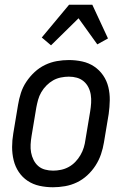

<svg xmlns="http://www.w3.org/2000/svg" viewBox="-20 -781 540 809"><path d="M203 8Q174 8 146.5 2Q119 -4 96.5 -19Q74 -34 59 -56.5Q44 -79 37.5 -106Q31 -133 31 -161.5Q31 -190 36 -219L56 -339Q60 -364 68 -389Q76 -414 91 -436.5Q106 -459 126 -477.5Q146 -496 170 -507.5Q194 -519 219.5 -523.5Q245 -528 270 -528Q299 -528 326.5 -522Q354 -516 376.5 -501Q399 -486 414.5 -463.5Q430 -441 436.5 -414Q443 -387 442.5 -358.5Q442 -330 438 -301L418 -181Q414 -156 405.5 -131Q397 -106 382.5 -83.5Q368 -61 348 -42.5Q328 -24 304 -12.5Q280 -1 254 3.5Q228 8 203 8ZM204 -62Q220 -62 237 -65.5Q254 -69 269.5 -77.5Q285 -86 297.5 -99Q310 -112 319 -127.5Q328 -143 333 -159.5Q338 -176 340 -192L360 -312Q363 -330 364 -347.5Q365 -365 362.5 -381.5Q360 -398 352.5 -413Q345 -428 332.5 -438.5Q320 -449 304 -453.5Q288 -458 270 -458Q254 -458 236.5 -454.5Q219 -451 204 -442.5Q189 -434 176 -421Q163 -408 154 -392.5Q145 -377 140.5 -360.5Q136 -344 133 -328L113 -208Q110 -190 109 -172.5Q108 -155 111 -138.5Q114 -122 121.5 -107Q129 -92 141 -81.5Q153 -71 169.5 -66.5Q186 -62 204 -62ZM195 -590 156 -623 271 -761H369L435 -619L390 -594L311 -704Z"/></svg>

Font: Iosevka Custom
Style: Italic
Weight: 400
Italic angle: -9°
Monospace: yes
Designer: Belleve Invis
Foundry: Belleve Invis
Version: Version 30.3.3; ttfautohint (v1.8.3)